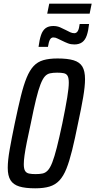

<svg xmlns="http://www.w3.org/2000/svg" viewBox="-20 -1013 517 1041"><path d="M171 8Q117 8 84.5 -2Q52 -12 37 -36Q22 -60 22 -103Q22 -143 32.5 -202.5Q43 -262 60 -344Q78 -430 93 -491Q108 -552 124.5 -592Q141 -632 162.5 -655Q184 -678 215.5 -687Q247 -696 292 -696Q347 -696 379.5 -686Q412 -676 426.5 -652Q441 -628 441 -584Q441 -545 431 -486Q421 -427 403 -344Q386 -259 371 -198.5Q356 -138 340 -98Q324 -58 302 -34.5Q280 -11 248.5 -1.5Q217 8 171 8ZM173 -69Q196 -69 211.5 -72.5Q227 -76 239.5 -89.5Q252 -103 263.5 -132.5Q275 -162 288 -213Q301 -264 318 -344Q336 -432 344.5 -484.5Q353 -537 353 -564Q353 -590 346.5 -601.5Q340 -613 326 -616Q312 -619 290 -619Q268 -619 251.5 -615.5Q235 -612 223 -598.5Q211 -585 199.5 -555.5Q188 -526 175.5 -475Q163 -424 147 -344Q134 -285 125.5 -242.5Q117 -200 113 -171Q109 -142 109 -123Q109 -98 116 -86.5Q123 -75 137.5 -72Q152 -69 173 -69ZM189 -759Q194 -798 202.5 -823Q211 -848 227 -860Q243 -872 269 -872Q289 -872 305.5 -865Q322 -858 337 -850Q350 -843 361 -838Q372 -833 383 -833Q395 -833 402 -845Q409 -857 412 -883H463Q459 -846 450.5 -821Q442 -796 425.5 -784Q409 -772 383 -772Q364 -772 348.5 -778Q333 -784 317 -792Q303 -798 292 -804Q281 -810 269 -810Q257 -810 250.5 -797.5Q244 -785 240 -759ZM236 -939 247 -993H477L466 -939Z"/></svg>

Font: Saira ExtraCondensed Medium
Style: Italic
Weight: 500
Width: 2
Italic angle: -12°
Designer: Hector Gatti with collaboration of the Omnibus-Type team
Foundry: Omnibus-Type
Version: Version 1.101